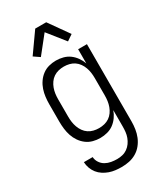

<svg xmlns="http://www.w3.org/2000/svg" viewBox="-239 -843 977 1152"><g transform="rotate(-30 250.0 -266.5)"><path d="M247 223Q226 223 204.5 220.5Q183 218 163 211Q143 204 124.5 192Q106 180 93 163.5Q80 147 72.5 126.5Q65 106 64 84H125Q126 105 138 123Q150 141 168 151Q186 161 206.5 164.5Q227 168 247 168Q266 168 284.5 163.5Q303 159 318.5 148Q334 137 345 121.5Q356 106 362.5 88.5Q369 71 371 52.5Q373 34 373 15V-98Q365 -75 350.5 -54.5Q336 -34 316.5 -19.5Q297 -5 272.5 1.5Q248 8 223 8Q198 8 173.5 1.5Q149 -5 129 -20Q109 -35 94.5 -56Q80 -77 72 -101Q64 -125 61 -150Q58 -175 58 -200V-320Q58 -345 61 -370Q64 -395 72 -419Q80 -443 94.5 -464Q109 -485 129 -500Q149 -515 173.5 -521.5Q198 -528 223 -528Q248 -528 272.5 -521.5Q297 -515 316.5 -500.5Q336 -486 350.5 -465.5Q365 -445 373 -422V-520H434V15Q434 41 430 67.5Q426 94 416 118.5Q406 143 389 164Q372 185 349 198.5Q326 212 300 217.5Q274 223 247 223ZM246 -47Q265 -47 283.5 -51.5Q302 -56 317.5 -66.5Q333 -77 344 -92.5Q355 -108 361.5 -126Q368 -144 370.5 -162.5Q373 -181 373 -200V-320Q373 -339 370.5 -357.5Q368 -376 361.5 -394Q355 -412 344 -427.5Q333 -443 317.5 -453.5Q302 -464 283.5 -468.5Q265 -473 246 -473Q227 -473 208.5 -468.5Q190 -464 174.5 -453.5Q159 -443 148 -427.5Q137 -412 130.5 -394Q124 -376 121.5 -357.5Q119 -339 119 -320V-200Q119 -181 121.5 -162.5Q124 -144 130.5 -126Q137 -108 148 -92.5Q159 -77 174.5 -66.5Q190 -56 208.5 -51.5Q227 -47 246 -47ZM156 -591 115 -619 212 -756H288L385 -619L344 -591L250 -709Z"/></g></svg>

Font: Iosevka Fixed SS04 Light
Style: Regular
Weight: 300
Monospace: yes
Designer: Belleve Invis
Foundry: Belleve Invis
Version: Version 32.5.0